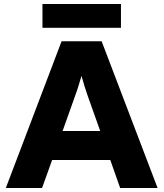

<svg xmlns="http://www.w3.org/2000/svg" viewBox="-20 -934 813 954"><path d="M9 0 286 -729H485L763 0H577L528 -139H239L189 0ZM354 -460 291 -283H478L415 -460Q401 -499 385 -557Q376 -527 369 -504Q362 -481 354 -460ZM191 -796V-914H581V-796Z"/></svg>

Font: BDO Grotesk ExtraBold
Style: Regular
Weight: 800
Designer: Deni Anggara
Foundry: Lokal Container
Version: Version 2.000